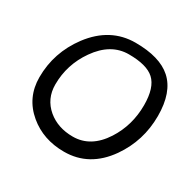

<svg xmlns="http://www.w3.org/2000/svg" viewBox="-160 -893 1119 1100"><g transform="rotate(30 399.0 -343.0)"><path d="M391.6 29.8Q253.9 29.8 158.2 -50.3Q56.6 -135.3 56.6 -270Q56.6 -433.6 156.7 -567.9Q268.6 -716.3 435.5 -716.3Q596.2 -716.3 674.3 -646.5Q755.9 -573.2 755.9 -416Q755.9 -252.4 664.1 -120.6Q558.6 29.8 391.6 29.8ZM435.5 -639.6Q315.9 -639.6 232.9 -520.5Q156.2 -411.1 156.2 -279.3Q156.2 -185.1 226.1 -126Q293 -70.3 391.6 -70.3Q510.3 -70.3 587.4 -189.9Q656.2 -296.9 656.2 -430.2Q656.2 -546.9 604 -594.2Q554.2 -639.6 435.5 -639.6Z"/></g></svg>

Font: Righma Çiddhi
Style: Regular
Weight: 400
Designer: R.S. Wihananto
Foundry: R.S. Wihananto
Version: Version 2.0.1